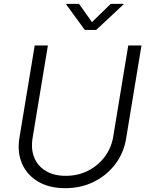

<svg xmlns="http://www.w3.org/2000/svg" viewBox="-20 -963 760 994"><path d="M317.9 11.2Q234.9 11.2 177.2 -22.9Q119.6 -57.1 94 -116.2Q68.4 -175.3 80.6 -250L159.7 -727.5H228L148.9 -250Q139.2 -191.9 157.2 -147.5Q175.3 -103 217.3 -77.9Q259.3 -52.7 320.3 -52.7Q383.8 -52.7 435.8 -79.1Q487.8 -105.5 522 -151.1Q556.2 -196.8 565.9 -254.4L644 -727.5H712.4L632.8 -245.1Q620.6 -170.4 576.4 -112.5Q532.2 -54.7 465.6 -21.7Q398.9 11.2 317.9 11.2ZM389.2 -942.9 456.1 -848.6 553.2 -942.9H620.1L619.1 -939.9L478 -808.1H418.9L322.8 -939.9L323.2 -942.9Z"/></svg>

Font: Inter 20pt Light
Style: Italic
Weight: 300
Italic angle: -9.3988°
Version: Version 4.001;git-66647c0bb